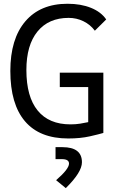

<svg xmlns="http://www.w3.org/2000/svg" viewBox="-20 -723 626 1016"><path d="M341.3 9.8Q189.9 9.8 112.3 -81.1Q34.7 -171.9 34.7 -347.7Q34.7 -517.1 114 -610.1Q193.4 -703.1 337.4 -703.1Q408.2 -703.1 461.7 -681.4Q515.1 -659.7 542 -620.1L481.9 -560.5Q457.5 -593.3 421.1 -610.8Q384.8 -628.4 343.3 -628.4Q237.3 -628.4 178.5 -556.4Q119.6 -484.4 119.6 -352.5Q119.6 -211.4 179.2 -138.2Q238.8 -64.9 353 -64.9Q380.4 -64.9 403.8 -68.6Q427.2 -72.3 446.8 -76.7V-262.2H296.4V-338.4H526.9V-19.5Q506.3 -13.2 456.1 -1.7Q405.8 9.8 341.3 9.8ZM328.1 272.5 276.9 230.5Q345.2 171.4 345.2 142.6Q345.2 119.1 307.1 119.1H273.9V55.7H310.5Q413.6 55.7 413.6 135.7Q413.6 188.5 328.1 272.5Z"/></svg>

Font: CaskaydiaMono NF SemiLight
Style: Regular
Weight: 350
Designer: Aaron Bell
Foundry: Saja Typeworks
Version: Version 2111.001; ttfautohint (v1.8.4);Nerd Fonts 3.1.1